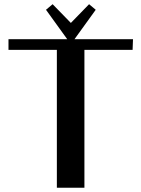

<svg xmlns="http://www.w3.org/2000/svg" viewBox="-20 -885 665 905"><path d="M296.9 -700.2 196.8 -838.9 228 -865.2 314 -776.9 399.9 -865.2 431.2 -838.9 331.1 -700.2H606.9L605 -649.9H377.9V0H248V-649.9H20V-700.2Z"/></svg>

Font: Pfennig
Style: Bold
Weight: 700
Version: Version 20120410 ; ttfautohint (v0.8)